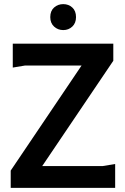

<svg xmlns="http://www.w3.org/2000/svg" viewBox="-20 -912 607 932"><path d="M32 0V-84L376 -594H102L42 -584V-700H530V-617L185 -106H479L539 -116V0ZM287 -766Q261 -766 242.5 -783Q224 -800 224 -829Q224 -859 242.5 -875.5Q261 -892 287 -892Q313 -892 331 -875.5Q349 -859 349 -829Q349 -800 331 -783Q313 -766 287 -766Z"/></svg>

Font: AR One Sans SemiBold
Style: Regular
Weight: 600
Designer: Niteesh Yadav
Foundry: Niteesh Yadav
Version: Version 1.001;gftools[0.9.33]